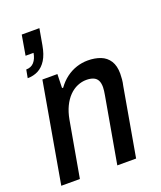

<svg xmlns="http://www.w3.org/2000/svg" viewBox="-142 -860 796 950"><g transform="rotate(-20 256.0 -385.0)"><path d="M15 0 107 -526H186L184 -453H190Q210 -481 235.5 -500Q261 -519 290 -528.5Q319 -538 349 -538Q387 -538 416.5 -526.5Q446 -515 462.5 -489Q479 -463 479 -422Q479 -408 477.5 -392Q476 -376 472 -359L409 0H310L371 -346Q373 -358 374.5 -368.5Q376 -379 376 -388Q376 -411 368.5 -424.5Q361 -438 346 -444Q331 -450 310 -450Q286 -450 262.5 -440Q239 -430 219.5 -410Q200 -390 186 -361Q172 -332 165 -294L113 0ZM41 -557 49 -600Q75 -600 90.5 -617.5Q106 -635 111 -665H69L87 -770H180L165 -685Q157 -639 139.5 -611Q122 -583 97 -570Q72 -557 41 -557Z"/></g></svg>

Font: Archivo SemiCondensed Medium
Style: Italic
Weight: 500
Width: 4
Italic angle: -10°
Designer: Hector Gatti
Foundry: Omnibus-Type
Version: Version 2.001